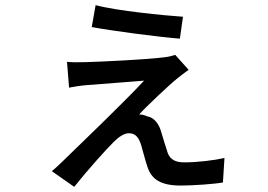

<svg xmlns="http://www.w3.org/2000/svg" viewBox="-20 -665 1040 745"><path d="M351 -645 336 -560C422 -544 601 -521 678 -515L690 -600C617 -605 433 -623 351 -645ZM712 -394 660 -452C651 -449 632 -444 619 -443C555 -434 360 -425 315 -424C289 -423 258 -423 240 -425L248 -325C265 -328 291 -333 320 -335C368 -339 494 -348 539 -352C462 -269 291 -105 221 -37C203 -20 194 -11 181 -1L268 60C318 -3 394 -88 422 -115C441 -134 462 -148 480 -148C507 -148 519 -130 528 -101C534 -82 544 -40 553 -15C569 31 604 55 682 55C729 55 813 49 845 43L851 -52C812 -43 746 -35 695 -35C662 -35 641 -45 631 -71C624 -92 613 -128 606 -151C598 -182 580 -209 550 -214C540 -219 528 -221 520 -221C547 -251 637 -336 667 -360C679 -369 697 -384 712 -394Z"/></svg>

Font: Noto Sans HK Medium
Style: Regular
Weight: 500
Designer: Ryoko NISHIZUKA 西塚涼子 (kana, bopomofo & ideographs); Paul D. Hunt (Latin, Greek & Cyrillic); Sandoll Communications 산돌커뮤니
Foundry: Adobe
Version: Version 2.002;hotconv 1.0.116;makeotfexe 2.5.65601